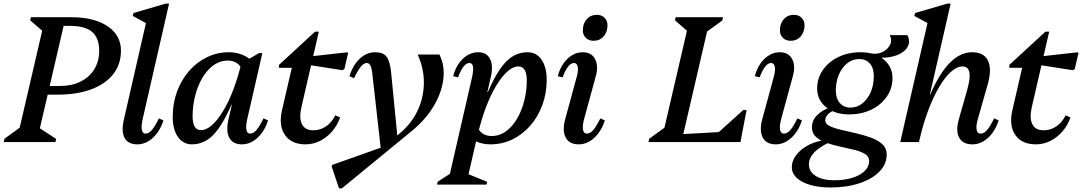

<svg xmlns="http://www.w3.org/2000/svg" viewBox="-46 -785 5980 1061"><path d="M-25.5 0 -21.4 -18.3 98.2 -104.9 53.4 -39 195.4 -651 222.8 -584.2 120.7 -672.9 124.9 -690H316.7L165.7 -39L138.2 -99.5L264.6 -17.1L260.4 0ZM182.6 -261.9V-309.8H285.2Q350 -309.8 399 -334Q447.9 -358.2 475 -402.3Q502.1 -446.4 502.1 -503.8Q502.1 -575.4 463 -608.8Q423.9 -642.1 339.8 -642.1H244.4V-690H347.2Q432.1 -690 493.8 -667.4Q555.5 -644.7 589 -603.5Q622.4 -562.2 622.4 -504.8Q622.4 -429.9 579.8 -375.3Q537.2 -320.7 458.3 -291.3Q379.4 -261.9 269.8 -261.9Z M712.5 12.7Q661.8 12.7 642.5 -22.9Q623.2 -58.5 638.7 -125.1L768.2 -691.4L791.5 -640.8L687.7 -697L691.8 -713.1L869.2 -765H888.3L742.5 -127.5Q733.7 -88.1 737.8 -67.4Q742 -46.7 757.4 -46.7Q776.2 -46.7 792.9 -65.9Q809.6 -85.1 832.2 -130.8L857.2 -119.8Q838.5 -60.2 799.1 -23.7Q759.7 12.7 712.5 12.7Z M1014.6 12.7Q966.1 12.7 937.2 -28.3Q908.4 -69.3 908.4 -139.1Q908.4 -214.2 932.3 -279Q956.3 -343.8 998.6 -392.5Q1040.9 -441.1 1097.4 -468.7Q1153.9 -496.3 1219.1 -496.3Q1258.6 -496.3 1293.2 -482.3Q1327.8 -468.4 1354 -441.5L1309 -310Q1309 -378.4 1284.5 -414.3Q1260.1 -450.3 1212.6 -450.3Q1178.3 -450.3 1148.7 -433.8Q1119.2 -417.4 1095.2 -387.8Q1071.2 -358.2 1054.1 -319.1Q1037 -280 1027.7 -235.2Q1018.4 -190.4 1018.4 -142.1Q1018.4 -65.8 1065.1 -65.8Q1094.3 -65.8 1125.7 -93.9Q1157 -122 1187.3 -172Q1217.6 -222 1243.4 -289.8Q1269.2 -357.6 1287.9 -437.2L1336 -430.9L1294.2 -207.1H1233.2Q1182.2 -89.1 1131.4 -38.2Q1080.7 12.7 1014.6 12.7ZM1290.4 12.7Q1240.6 12.7 1221.1 -24Q1201.5 -60.7 1216.9 -126.9L1289.9 -445.7H1307.4L1384.6 -491.3H1403.8L1320.4 -127.5Q1311.6 -88.1 1315.8 -67.4Q1319.9 -46.7 1335.4 -46.7Q1354.1 -46.7 1370.8 -65.9Q1387.6 -85.1 1410.1 -130.8L1435.1 -119.8Q1416.5 -60.2 1377.1 -23.7Q1337.7 12.7 1290.4 12.7Z M1642.6 12.7Q1564.7 12.7 1528.8 -38.8Q1492.9 -90.4 1512.3 -175.5L1579.3 -465.6L1609.5 -410.2H1495.1L1496 -426.8L1695.2 -610.1H1715.9L1620.2 -195.2Q1605.6 -133 1622.5 -99Q1639.4 -65 1684.9 -65Q1723.4 -65 1754.9 -86.2Q1786.3 -107.3 1807 -147.7L1833.5 -135.9Q1817.7 -91.3 1788.5 -58Q1759.3 -24.7 1721.8 -6Q1684.2 12.7 1642.6 12.7ZM1846.4 -397 1624.7 -431.7 1634.2 -469.4 1864.6 -495.1H1878.4L1857.1 -403.5Z M1827.4 255.7 1786.8 135.3 1789.8 126.3 2074.2 25.4 2095.8 9.4 2167.1 -51.4Q2230.4 -105.7 2263.1 -176.9Q2295.7 -248.2 2296.3 -327.2Q2297 -406.2 2262 -483.6H2382.4Q2413.2 -421.2 2403.7 -346.2Q2394.2 -271.3 2349.6 -197Q2305.1 -122.7 2228.2 -60L1843.4 255.7ZM2059.8 51.2 2011.2 -380Q2008.1 -408.9 2000.7 -422.9Q1993.3 -436.9 1980.8 -436.9Q1964.7 -436.9 1948.8 -417.7Q1932.8 -398.5 1910.1 -352.8L1885.1 -363.8Q1904.5 -426 1942.5 -461.2Q1980.4 -496.3 2028 -496.3Q2071.2 -496.3 2090 -472Q2108.9 -447.6 2115.3 -384.8L2151.2 -19Z M2368.8 235 2372.8 219.3 2479.2 150.2 2434.6 200 2562.1 -356.1Q2570.9 -395.5 2567.7 -416.2Q2564.5 -436.9 2548 -436.9Q2514.5 -436.9 2484.9 -357.7L2458.3 -363.8Q2473.6 -423.9 2511.7 -460.1Q2549.7 -496.3 2596.2 -496.3Q2643 -496.3 2661.8 -459.7Q2680.6 -423.1 2666.6 -361.1L2538.1 200L2512.7 165.5L2646.2 219.6L2642.2 235ZM2664.2 12.7Q2624.7 12.7 2590.2 -1.3Q2555.6 -15.2 2529.3 -42.1L2574.4 -173.6Q2574.4 -105.2 2599.2 -69.3Q2624.1 -33.3 2670.7 -33.3Q2705.1 -33.3 2734.6 -49.7Q2764.2 -66.2 2788.2 -95.8Q2812.2 -125.4 2829.3 -164.5Q2846.4 -203.6 2855.7 -248.8Q2865 -294 2865 -341.5Q2865 -417.8 2818.2 -417.8Q2789 -417.8 2757.7 -389.7Q2726.4 -361.6 2696.1 -311.6Q2665.8 -261.6 2640 -193.8Q2614.2 -126 2595.5 -46.4L2547.3 -52.7L2589.2 -276.5H2650.1Q2701.2 -394.7 2751.9 -445.5Q2802.7 -496.3 2868.8 -496.3Q2918.1 -496.3 2946.6 -455.3Q2975 -414.3 2975 -344.5Q2975 -269.4 2951 -204.6Q2927.1 -139.8 2884.8 -91.1Q2842.5 -42.5 2786 -14.9Q2729.5 12.7 2664.2 12.7Z M3151.7 12.7Q3099.7 12.7 3080.1 -24.8Q3060.4 -62.3 3076.9 -125.1L3139.9 -356.1Q3150.8 -393.5 3146.6 -415.2Q3142.5 -436.9 3126 -436.9Q3092.5 -436.9 3062.9 -357.7L3036.3 -363.8Q3051.6 -423.9 3089.7 -460.1Q3127.7 -496.3 3174.2 -496.3Q3222.4 -496.3 3242.5 -458.5Q3262.6 -420.6 3245.6 -361.1L3181.9 -127.5Q3171.9 -90.3 3175.7 -68.5Q3179.5 -46.7 3196.6 -46.7Q3215.4 -46.7 3232.1 -65.9Q3248.8 -85.1 3271.4 -130.8L3296.4 -119.8Q3277.7 -60.2 3238.3 -23.7Q3198.9 12.7 3151.7 12.7ZM3233.6 -559.6Q3207.5 -559.6 3191.2 -575.9Q3174.8 -592.3 3174.8 -617.3Q3174.8 -655.4 3196.6 -679.2Q3218.4 -703.1 3252.1 -703.1Q3278.3 -703.1 3294.6 -686.9Q3311 -670.6 3311 -645.4Q3311 -608.2 3289.7 -583.9Q3268.4 -559.6 3233.6 -559.6Z M3537.5 0 3541.6 -18.3 3661.2 -104.9 3616.4 -39 3758.4 -651 3785.8 -584.2 3683.7 -672.9 3687.9 -690H3949.6L3945.4 -671.7L3825.8 -585.1L3870.7 -651L3719.7 0ZM3712.3 0 3722.3 -43.7 4035.4 -61.2 4021.2 0ZM3900.5 0 3910.5 -41 4061.7 -177.3H4079.5L4045.8 0Z M4240.7 12.7Q4188.7 12.7 4169.1 -24.8Q4149.4 -62.3 4165.9 -125.1L4228.9 -356.1Q4239.8 -393.5 4235.6 -415.2Q4231.5 -436.9 4215 -436.9Q4181.5 -436.9 4151.9 -357.7L4125.3 -363.8Q4140.6 -423.9 4178.7 -460.1Q4216.7 -496.3 4263.2 -496.3Q4311.4 -496.3 4331.5 -458.5Q4351.6 -420.6 4334.6 -361.1L4270.9 -127.5Q4260.9 -90.3 4264.7 -68.5Q4268.5 -46.7 4285.6 -46.7Q4304.4 -46.7 4321.1 -65.9Q4337.8 -85.1 4360.4 -130.8L4385.4 -119.8Q4366.7 -60.2 4327.3 -23.7Q4287.9 12.7 4240.7 12.7ZM4322.6 -559.6Q4296.5 -559.6 4280.2 -575.9Q4263.8 -592.3 4263.8 -617.3Q4263.8 -655.4 4285.6 -679.2Q4307.4 -703.1 4341.1 -703.1Q4367.3 -703.1 4383.6 -686.9Q4400 -670.6 4400 -645.4Q4400 -608.2 4378.7 -583.9Q4357.4 -559.6 4322.6 -559.6Z M4542.5 251Q4478.7 251 4430.5 236.7Q4382.4 222.5 4355.9 197.2Q4329.5 171.8 4329.5 138.9Q4329.5 105.9 4351.6 75.2Q4373.8 44.5 4411.1 22.4Q4448.4 0.4 4494.7 -7.8V-15.3H4533.7V3.1Q4478.1 30.2 4451 59.8Q4424 89.5 4424 123.6Q4424 163 4461.7 187.1Q4499.4 211.2 4563.2 211.2Q4620.2 211.2 4664 197.6Q4707.8 183.9 4732.4 159.7Q4757 135.5 4757 104.4Q4757 79.9 4733.9 65.9Q4710.9 51.9 4675.1 43Q4639.3 34.1 4598.8 25.6Q4558.3 17.1 4522.5 4.8Q4486.7 -7.5 4463.6 -27.9Q4440.6 -48.4 4440.6 -82.2Q4440.6 -118.9 4468.8 -148Q4496.9 -177.1 4548.2 -194.5L4572.7 -178.1Q4545.8 -169.9 4530.1 -154Q4514.4 -138.2 4514.4 -119.9Q4514.4 -100.5 4538.8 -88.5Q4563.3 -76.5 4602.1 -67.6Q4640.9 -58.7 4684.2 -48.7Q4727.5 -38.7 4766.3 -24.7Q4805.1 -10.6 4829.6 11.7Q4854 34.1 4854 69.4Q4854 121.7 4814 162.9Q4774 204.2 4703.5 227.6Q4633.1 251 4542.5 251ZM4645.7 -152.8Q4567.9 -152.8 4518.7 -192.8Q4469.6 -232.8 4469.6 -295.7Q4469.6 -352.7 4501.2 -398.3Q4532.8 -443.9 4587.2 -470.1Q4641.6 -496.3 4709.7 -496.3Q4788.6 -496.3 4837.3 -456.4Q4885.9 -416.5 4885.9 -353.4Q4885.9 -296.4 4854.3 -250.8Q4822.7 -205.2 4768.7 -179Q4714.7 -152.8 4645.7 -152.8ZM4653.7 -190.4Q4690.1 -190.4 4719.4 -213.5Q4748.7 -236.6 4765.7 -276Q4782.7 -315.3 4782.7 -364.5Q4782.7 -408.6 4761.1 -433.7Q4739.5 -458.8 4701.7 -458.8Q4665.5 -458.8 4636.2 -435.7Q4606.8 -412.5 4589.8 -373.2Q4572.8 -333.9 4572.8 -284.7Q4572.8 -241.4 4594.8 -215.9Q4616.8 -190.4 4653.7 -190.4ZM4766.9 -456.9 4767.7 -489.8Q4801.8 -483.6 4830.5 -497.4Q4859.2 -511.2 4872.3 -536.7Q4885.3 -562.2 4870.7 -591H4968.1Q4982.1 -564 4975.7 -541Q4969.4 -517.9 4948.3 -501.1Q4927.3 -484.3 4895.8 -475.2Q4864.4 -466.1 4827.4 -466.1V-456.9Z M4928.8 0 5087.2 -691.4 5110.5 -640.8 5006.7 -697 5010.8 -713.1 5188.2 -765H5207.3L5032.3 0ZM5327.7 12.7Q5274.4 12.7 5254.4 -24.5Q5234.4 -61.7 5252.3 -125.1L5299 -289.3Q5335.1 -417.8 5273.2 -417.8Q5241.8 -417.8 5208.4 -387.7Q5175 -357.7 5142.9 -302.8Q5110.8 -247.8 5083.3 -174.7Q5055.9 -101.6 5035.7 -14.8H4988.1L5044.7 -262.5H5094.5Q5195 -496.3 5326.2 -496.3Q5391.6 -496.3 5413.8 -449.4Q5436.1 -402.4 5411.7 -317L5357.7 -127.5Q5346.9 -90.4 5350.7 -68.6Q5354.5 -46.7 5372.6 -46.7Q5391.4 -46.7 5408.1 -65.9Q5424.9 -85.1 5447.4 -130.8L5472.4 -119.8Q5453.8 -60.2 5414.3 -23.7Q5374.9 12.7 5327.7 12.7Z M5678.6 12.7Q5600.7 12.7 5564.8 -38.8Q5528.9 -90.4 5548.3 -175.5L5615.3 -465.6L5645.5 -410.2H5531.1L5532 -426.8L5731.2 -610.1H5751.9L5656.2 -195.2Q5641.6 -133 5658.5 -99Q5675.4 -65 5720.9 -65Q5759.4 -65 5790.9 -86.2Q5822.3 -107.3 5843 -147.7L5869.5 -135.9Q5853.7 -91.3 5824.5 -58Q5795.3 -24.7 5757.8 -6Q5720.2 12.7 5678.6 12.7ZM5882.4 -397 5660.7 -431.7 5670.2 -469.4 5900.6 -495.1H5914.4L5893.1 -403.5Z"/></svg>

Font: Platypi Light
Style: Italic
Weight: 300
Italic angle: -13°
Designer: David Sargent
Foundry: Bolt Cutter Type
Version: Version 1.200